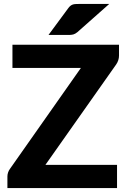

<svg xmlns="http://www.w3.org/2000/svg" viewBox="-20 -952 647 972"><path d="M17.5 0ZM582.5 -725.5V-670.5Q582.5 -659 578.8 -647.2Q575 -635.5 568 -625.5L210 -117.5H572.5V0H17.5V-58.5Q17.5 -69 21 -79.2Q24.5 -89.5 31 -98L389.5 -608H43V-725.5ZM533 -932 371.5 -789Q366 -784.5 361 -781.8Q356 -779 350.8 -777.5Q345.5 -776 339.2 -775.5Q333 -775 325.5 -775H225.5L325.5 -910.5Q331 -918 336.2 -922.2Q341.5 -926.5 347.8 -928.8Q354 -931 362 -931.5Q370 -932 380.5 -932Z"/></svg>

Font: Lato Heavy
Style: Regular
Weight: 800
Designer: Lukasz Dziedzic
Foundry: tyPoland Lukasz Dziedzic
Version: Version 2.007; 2014-02-27